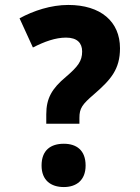

<svg xmlns="http://www.w3.org/2000/svg" viewBox="-20 -744 564 776"><path d="M167 -244H301V-268C301 -306 312 -322 360 -363C428 -422 465 -464 465 -549C465 -657 387 -724 256 -724C186 -724 116 -701 59 -670L113 -552C160 -576 204 -592 247 -592C292 -592 312 -570 312 -536C312 -497 295 -475 246 -433C190 -386 167 -347 167 -282ZM148 -75C148 -15 186 12 238 12C288 12 326 -15 326 -75C326 -137 289 -163 238 -163C185 -163 148 -137 148 -75Z"/></svg>

Font: Noto Sans Gurmukhi UI SemiCondensed ExtraBold
Style: Regular
Weight: 800
Width: 4
Designer: Jelle Bosma - Monotype Design Team
Foundry: Monotype Imaging Inc.
Version: Version 2.004